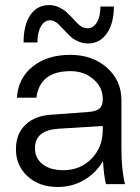

<svg xmlns="http://www.w3.org/2000/svg" viewBox="-20 -728 554 759"><path d="M174.8 -708Q194.8 -708 213.4 -699Q231.9 -689.9 239.7 -682.9Q247.6 -675.8 265.1 -658.2Q266.1 -656.7 272 -650.4Q277.8 -644 279.3 -642.6Q280.8 -641.1 285.9 -636Q291 -630.9 293.2 -629.2Q295.4 -627.4 300.3 -624Q305.2 -620.6 308.6 -619.6Q312 -618.7 316.7 -617.4Q321.3 -616.2 326.2 -616.2Q349.1 -616.2 363 -639.6Q377 -663.1 377 -702.1H430.2Q430.2 -635.7 402.3 -595.9Q374.5 -556.2 328.1 -556.2Q308.6 -556.2 291.3 -563.5Q273.9 -570.8 264.2 -578.9Q254.4 -586.9 241.2 -601.1Q236.8 -605.5 226.1 -616.9Q215.3 -628.4 210.2 -633.3Q205.1 -638.2 196 -643.1Q187 -647.9 178.2 -647.9Q155.8 -647.9 141.8 -623.8Q127.9 -599.6 127.9 -560.1H73.2Q73.2 -629.9 100.1 -668.9Q127 -708 174.8 -708ZM460 -143.1Q460 -55.2 474.1 0H398.9Q390.6 -33.2 387.2 -90.8Q358.9 -43.5 312 -16.1Q265.1 11.2 208 11.2Q135.7 11.2 89.4 -30.8Q43 -72.8 43 -138.2Q43 -199.2 81.1 -235.4Q119.1 -271.5 187 -274.9L327.1 -285.2Q359.4 -287.1 372.8 -298.6Q386.2 -310.1 386.2 -335V-336.9Q386.2 -383.3 349.1 -415Q312 -446.8 258.8 -446.8Q137.2 -446.8 124 -341.8H46.9Q51.8 -418.9 109.4 -465.1Q167 -511.2 257.8 -511.2Q345.7 -511.2 402.8 -460.4Q460 -409.7 460 -332ZM118.2 -142.1Q118.2 -102.1 148.7 -78.6Q179.2 -55.2 230 -55.2Q297.4 -55.2 341.8 -100.6Q386.2 -146 386.2 -214.8V-230L211.9 -219.2Q118.2 -213.4 118.2 -142.1Z"/></svg>

Font: Overused Grotesk
Style: Regular
Weight: 400
Version: Version 0.002